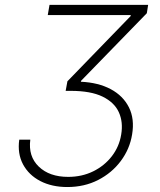

<svg xmlns="http://www.w3.org/2000/svg" viewBox="-20 -747 649 777"><path d="M57.9 -181.8H102.6Q93.8 -114.3 136.9 -72.8Q180 -31.2 256 -31.2Q311.4 -31.2 357.1 -53.6Q402.7 -76 432.7 -114.9Q462.7 -153.8 470.5 -202.8Q479 -252.8 460.9 -292.8Q442.8 -332.7 395.1 -356Q347.3 -379.3 266 -379.3H245.7L252.8 -418L508.9 -682.2V-686.1H173.3L180.4 -727.3H579.5L574.2 -693.5L308.2 -420.1L307.2 -416.2Q377.8 -413 428.1 -386.2Q478.3 -359.4 501.8 -312.5Q525.2 -265.6 514.6 -202.8Q505 -143.8 468.9 -95.5Q432.9 -47.2 377.1 -18.6Q321.4 9.9 252.5 9.9Q190 9.9 143.3 -14.2Q96.6 -38.4 73.3 -81.7Q50.1 -125 57.9 -181.8Z"/></svg>

Font: Inter Extra Light  BETA
Style: Italic
Weight: 200
Italic angle: 9.39999°
Designer: Rasmus Andersson
Foundry: rsms
Version: Version 3.011;git-f93a4a705